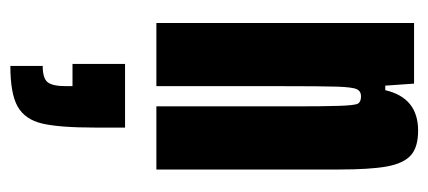

<svg xmlns="http://www.w3.org/2000/svg" viewBox="-254 -304 847 380"><g transform="rotate(90 170.0 -114.5)"><path d="M26 -510H146L150 -453H159Q174 -518 239 -518Q272 -518 288 -503.5Q304 -489 310 -456Q316 -423 316 -360V0H191V-277Q191 -330 190 -361.5Q189 -393 185.5 -399Q182 -405 171 -405Q161 -405 157 -396.5Q153 -388 152 -358Q151 -328 151 -244V0H26ZM151 179V166H107V62H233V121Q233 192 225 226Q217 260 191.5 274.5Q166 289 111 289V225Q135 225 143 215.5Q151 206 151 179Z"/></g></svg>

Font: Saira Ultra Condensed Black
Style: Regular
Weight: 900
Width: 1
Designer: Hector Gatti with collaboration of the Omnibus-Type team
Foundry: Omnibus-Type
Version: Version 1.001; ttfautohint (v1.8)